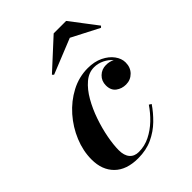

<svg xmlns="http://www.w3.org/2000/svg" viewBox="-205 -810 926 926"><g transform="rotate(-45 257.5 -347.0)"><path d="M367 -634.5 187.5 -562 180 -569.5 327 -704.5H412L515 -569.5L507.5 -562ZM420.5 -129.5Q397 -94.5 364.2 -62.5Q331.5 -30.5 288.2 -10.2Q245 10 189.5 10Q110.5 10 68.2 -31.8Q26 -73.5 26 -145Q26 -203.5 49.8 -261Q73.5 -318.5 115 -365.8Q156.5 -413 210.5 -441.5Q264.5 -470 325 -470Q369.5 -470 403 -453.8Q436.5 -437.5 455 -412.2Q473.5 -387 473.5 -360Q473.5 -326 452 -304.5Q430.5 -283 399.5 -283Q371 -283 349.2 -299.2Q327.5 -315.5 327.5 -349Q327.5 -379 348 -398.8Q368.5 -418.5 397.5 -418.5Q421.5 -418.5 440.5 -408.5Q425 -427.5 400.2 -439.5Q375.5 -451.5 349 -451.5Q312.5 -451.5 281.8 -425.2Q251 -399 226.8 -356.8Q202.5 -314.5 185.5 -265Q168.5 -215.5 159.5 -167.8Q150.5 -120 150.5 -84Q150.5 -48 167 -28.8Q183.5 -9.5 213.5 -9.5Q253.5 -9.5 289.5 -27.5Q325.5 -45.5 355.8 -74.5Q386 -103.5 408.5 -137Z"/></g></svg>

Font: Bodoni* 16pt
Style: Bold Italic
Weight: 700
Italic angle: -13°
Version: Version 2.3